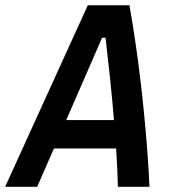

<svg xmlns="http://www.w3.org/2000/svg" viewBox="-48 -714 654 734"><path d="M-28.3 0 287.6 -693.8H446.8Q465.8 -587.4 481.4 -466.8Q497.1 -346.2 507.8 -225.8Q518.6 -105.5 523.4 0H402.8Q401.9 -33.7 400.1 -70.8Q398.4 -107.9 396 -146.5H158.2L94.2 0ZM205.1 -254.9H387.7Q380.9 -337.4 372.3 -418.7Q363.8 -500 355.5 -569.8H342.3Z"/></svg>

Font: CaskaydiaCove NFP SemiBold
Style: Italic
Weight: 600
Italic angle: -10°
Designer: Aaron Bell
Foundry: Saja Typeworks
Version: Version 2111.001; VTT 6.35;Nerd Fonts 3.1.1